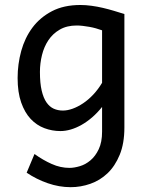

<svg xmlns="http://www.w3.org/2000/svg" viewBox="-20 -528 589 777"><path d="M393.1 -405.3Q381.3 -409.7 368.2 -413.3Q355 -417 341.3 -419.4Q327.6 -421.9 314.7 -423.3Q301.8 -424.8 290.5 -424.8Q250.5 -424.8 222.2 -408.4Q193.8 -392.1 176 -365.5Q158.2 -338.9 149.9 -305.2Q141.6 -271.5 141.6 -236.8Q141.6 -191.4 148.7 -161.4Q155.8 -131.3 168.2 -113.5Q180.7 -95.7 197.5 -88.1Q214.4 -80.6 234.4 -80.6Q252.9 -80.6 273.9 -88.1Q294.9 -95.7 316.2 -109.9Q337.4 -124 357.2 -145Q377 -166 393.1 -192.9ZM483.4 -12.2Q483.4 52.2 464.6 98.1Q445.8 144 415.3 173.1Q384.8 202.1 345.7 215.8Q306.6 229.5 266.1 229.5Q219.2 229.5 173.1 213.4Q127 197.3 87.9 170.9L119.6 95.2Q154.3 120.1 189.5 135.7Q224.6 151.4 261.2 151.4Q280.3 151.4 303.2 144.5Q326.2 137.7 346.2 120.8Q366.2 104 379.6 75.7Q393.1 47.4 393.1 4.9V-95.2Q374 -71.3 352.8 -53Q331.5 -34.7 309.8 -22.5Q288.1 -10.3 266.4 -3.9Q244.6 2.4 224.6 2.4Q190.9 2.4 159.7 -9.3Q128.4 -21 104.2 -46.6Q80.1 -72.3 65.7 -113.3Q51.3 -154.3 51.3 -212.4Q51.3 -268.6 65.9 -321.8Q80.6 -375 111.3 -416.3Q142.1 -457.5 190.2 -482.7Q238.3 -507.8 305.2 -507.8Q327.1 -507.8 350.3 -504.6Q373.5 -501.5 396.5 -496.1Q419.4 -490.7 441.4 -484.1Q463.4 -477.5 483.4 -471.2Z"/></svg>

Font: Andika Cyr
Style: Regular
Weight: 400
Designer: Victor Gaultney, Annie Olsen, Julie Remington, Don Collingsworth, Eric Hays, Becca Hirsbrunner
Foundry: SIL International
Version: Version 5.000